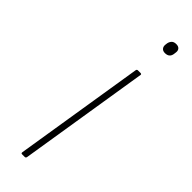

<svg xmlns="http://www.w3.org/2000/svg" viewBox="-222 -642 651 651"><g transform="rotate(45 103.0 -317.0)"><path d="M66 0Q61 0 62 -6L137 -474Q138 -479 143 -479H155Q161 -479 160 -474L85 -6Q84 0 79 0ZM166 -585Q156 -585 151 -591Q146 -597 147 -606L148 -614Q150 -623 155.5 -628.5Q161 -634 172 -634Q182 -634 187 -628.5Q192 -623 191 -614L190 -606Q189 -596 183 -590.5Q177 -585 166 -585Z"/></g></svg>

Font: Sofia Sans Thin
Style: Italic
Weight: 250
Italic angle: -9°
Version: Version 4.100-B